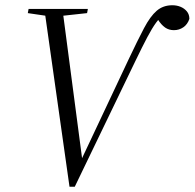

<svg xmlns="http://www.w3.org/2000/svg" viewBox="-20 -704 742 732"><path d="M245 8 149 -670H218L295 -85H285L291 -97L470 -477Q505 -551 529 -596.5Q553 -642 577.5 -663Q602 -684 637 -684Q654 -684 668.5 -678Q683 -672 692.5 -660.5Q702 -649 702 -632Q695 -611 679 -600Q663 -589 643 -589Q624 -589 609.5 -599Q595 -609 581 -631L577 -637L624 -661L606 -649Q590 -638 575 -617.5Q560 -597 541.5 -562Q523 -527 496 -471L265 8ZM86 -654 89 -670H315L312 -654L202 -642H168Z"/></svg>

Font: Source Serif 4 60pt
Style: Italic
Weight: 400
Italic angle: -12°
Version: Version 4.004;hotconv 1.0.116;makeotfexe 2.5.65601